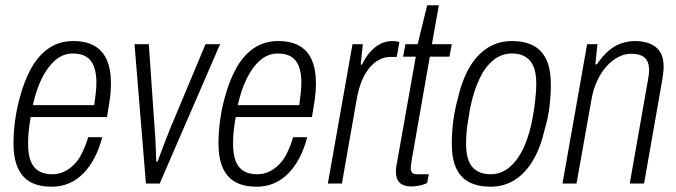

<svg xmlns="http://www.w3.org/2000/svg" viewBox="-20 -693 2554 725"><path d="M175 12Q128 12 96 -5Q64 -22 47.5 -58.5Q31 -95 31 -151Q31 -194 37 -238Q43 -282 54 -322Q71 -387 98 -435.5Q125 -484 164.5 -511Q204 -538 257 -538Q304 -538 335.5 -520.5Q367 -503 383 -467.5Q399 -432 399 -378Q399 -348 394.5 -316.5Q390 -285 384 -251H96Q91 -224 88.5 -199Q86 -174 86 -151Q86 -110 96 -84.5Q106 -59 126.5 -47Q147 -35 177 -35Q201 -35 221.5 -44.5Q242 -54 259.5 -71.5Q277 -89 290 -115.5Q303 -142 313 -175H366Q355 -132 337 -97.5Q319 -63 295 -38.5Q271 -14 241 -1Q211 12 175 12ZM104 -296H336Q339 -319 341.5 -340.5Q344 -362 344 -381Q344 -418 334.5 -442.5Q325 -467 305.5 -479Q286 -491 255 -491Q218 -491 188.5 -465.5Q159 -440 137.5 -396Q116 -352 104 -296Z M531 0 488 -526H542L564 -206Q565 -195 566.5 -173Q568 -151 568.5 -127Q569 -103 570 -83H575Q581 -99 589.5 -122Q598 -145 607 -168Q616 -191 622 -206L756 -526H811L583 0Z M949 12Q902 12 870 -5Q838 -22 821.5 -58.5Q805 -95 805 -151Q805 -194 811 -238Q817 -282 828 -322Q845 -387 872 -435.5Q899 -484 938.5 -511Q978 -538 1031 -538Q1078 -538 1109.5 -520.5Q1141 -503 1157 -467.5Q1173 -432 1173 -378Q1173 -348 1168.5 -316.5Q1164 -285 1158 -251H870Q865 -224 862.5 -199Q860 -174 860 -151Q860 -110 870 -84.5Q880 -59 900.5 -47Q921 -35 951 -35Q975 -35 995.5 -44.5Q1016 -54 1033.5 -71.5Q1051 -89 1064 -115.5Q1077 -142 1087 -175H1140Q1129 -132 1111 -97.5Q1093 -63 1069 -38.5Q1045 -14 1015 -1Q985 12 949 12ZM878 -296H1110Q1113 -319 1115.5 -340.5Q1118 -362 1118 -381Q1118 -418 1108.5 -442.5Q1099 -467 1079.5 -479Q1060 -491 1029 -491Q992 -491 962.5 -465.5Q933 -440 911.5 -396Q890 -352 878 -296Z M1218 0 1311 -526H1350L1342 -449H1347Q1360 -477 1377.5 -496.5Q1395 -516 1416 -527Q1437 -538 1461 -538Q1470 -538 1476.5 -537Q1483 -536 1488 -534L1478 -478H1454Q1432 -478 1412 -467.5Q1392 -457 1375.5 -437.5Q1359 -418 1347 -389.5Q1335 -361 1328 -324L1271 0Z M1534 11Q1512 11 1499 4Q1486 -3 1480.5 -15.5Q1475 -28 1475 -46Q1475 -56 1477 -68.5Q1479 -81 1482 -95L1550 -479H1502L1511 -526H1557L1593 -673H1637L1611 -526H1686L1677 -479H1603L1535 -91Q1534 -84 1532.5 -74Q1531 -64 1531 -59Q1531 -47 1536.5 -41Q1542 -35 1555 -35H1599L1593 -2Q1585 2 1574.5 5Q1564 8 1553 9.5Q1542 11 1534 11Z M1832 12Q1785 12 1752 -5Q1719 -22 1702.5 -58Q1686 -94 1686 -151Q1686 -193 1691.5 -235.5Q1697 -278 1708 -318Q1724 -389 1752.5 -438Q1781 -487 1821.5 -512.5Q1862 -538 1913 -538Q1961 -538 1993.5 -521Q2026 -504 2043 -468Q2060 -432 2060 -373Q2060 -331 2054.5 -288Q2049 -245 2037 -205Q2021 -135 1992.5 -87Q1964 -39 1923.5 -13.5Q1883 12 1832 12ZM1833 -35Q1873 -35 1905 -62.5Q1937 -90 1959 -139Q1981 -188 1992 -253Q1997 -279 1999.5 -301Q2002 -323 2003.5 -341.5Q2005 -360 2005 -377Q2005 -417 1994.5 -442Q1984 -467 1963.5 -479Q1943 -491 1913 -491Q1874 -491 1843 -466Q1812 -441 1790.5 -395.5Q1769 -350 1756 -288Q1751 -259 1747 -234.5Q1743 -210 1741.5 -189Q1740 -168 1740 -149Q1740 -109 1750.5 -84Q1761 -59 1782 -47Q1803 -35 1833 -35Z M2104 0 2197 -526H2236L2228 -450H2234Q2256 -483 2279.5 -502.5Q2303 -522 2328 -530Q2353 -538 2378 -538Q2410 -538 2434.5 -528Q2459 -518 2472.5 -497Q2486 -476 2486 -441Q2486 -431 2484.5 -419Q2483 -407 2481 -393L2412 0H2358L2426 -387Q2428 -398 2429.5 -408Q2431 -418 2431 -427Q2431 -450 2423.5 -463.5Q2416 -477 2401 -483.5Q2386 -490 2363 -490Q2340 -490 2316.5 -478.5Q2293 -467 2272 -444.5Q2251 -422 2235 -388Q2219 -354 2212 -309L2157 0Z"/></svg>

Font: Archivo Condensed ExtraLight
Style: Italic
Weight: 250
Width: 3
Italic angle: -10°
Designer: Hector Gatti
Foundry: Omnibus-Type
Version: Version 2.001